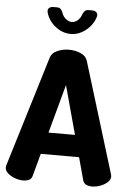

<svg xmlns="http://www.w3.org/2000/svg" viewBox="-63 -1009 714 1054"><g transform="rotate(5 294.5 -481.5)"><path d="M104 0Q83 0 59.5 -8.5Q36 -17 20 -31.5Q4 -46 4 -64Q4 -67 6 -75L192 -685Q200 -711 230 -724Q260 -737 294 -737Q329 -737 358.5 -724Q388 -711 396 -685L583 -75Q585 -67 585 -64Q585 -46 569 -31.5Q553 -17 530 -8.5Q507 0 485 0Q466 0 452.5 -6.5Q439 -13 434 -29L400 -154H189L155 -29Q151 -13 137 -6.5Q123 0 104 0ZM221 -274H367L294 -542ZM295 -824Q249 -824 210 -855Q171 -886 159 -931Q155 -946 163.5 -954.5Q172 -963 187 -963H207Q221 -963 228 -956Q235 -949 240 -936Q247 -915 263 -902.5Q279 -890 295 -890Q312 -890 327 -902.5Q342 -915 349 -936Q354 -949 361.5 -956Q369 -963 382 -963H402Q417 -963 425.5 -954.5Q434 -946 430 -930Q417 -886 378.5 -855Q340 -824 295 -824Z"/></g></svg>

Font: Dosis ExtraBold
Style: Regular
Weight: 800
Designer: EdgarTolentino, PabloImpallari, IginoMarini
Foundry: EdgarTolentino, PabloImpallari, IginoMarini
Version: Version 3.001; ttfautohint (v1.8.2)